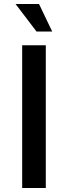

<svg xmlns="http://www.w3.org/2000/svg" viewBox="-20 -948 341 968"><path d="M210.9 0H91.8V-719.7H210.9ZM58.6 -927.7H176.8L243.2 -789.1H164.1Z"/></svg>

Font: Allerta
Style: Regular
Weight: 400
Designer: Matt McInerney
Foundry: Matt McInerney
Version: Version 1.0